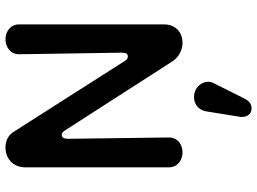

<svg xmlns="http://www.w3.org/2000/svg" viewBox="-142 -546 963 720"><g transform="rotate(-90 340.0 -186.5)"><path d="M128 16C157 16 184 -2 184 -35L179 -414C179 -429 184 -437 194 -437C200 -437 206 -433 211 -424L470 -21C487 4 514 16 539 16C575 16 608 -7 608 -54V-597C608 -630 580 -648 552 -648C524 -648 496 -630 496 -597L502 -211C502 -196 497 -189 488 -189C481 -189 475 -193 470 -202L206 -616C193 -637 173 -648 146 -648C109 -648 72 -623 72 -574V-35C72 -2 100 16 128 16ZM391 126C392 121 393 117 393 112C393 88 372 59 335 59C307 59 286 79 282 104L261 234C261 236 261 238 261 240C261 258 272 275 293 275C309 275 321 266 330 248Z"/></g></svg>

Font: Dongle
Style: Regular
Weight: 400
Designer: Yanghee Ryu
Foundry: Yanghee Ryu
Version: Version 2.000